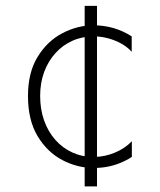

<svg xmlns="http://www.w3.org/2000/svg" viewBox="-20 -692 556 669"><path d="M306.5 -106.7Q249.9 -106.7 197.2 -134.3Q144.6 -161.9 111 -217.6Q77.5 -273.3 77.5 -357.6Q77.5 -439.5 111.3 -494.3Q145.1 -549.1 197.5 -576.4Q249.9 -603.8 306.1 -603.8Q341.8 -603.8 375.1 -594.3Q408.4 -584.8 438.9 -565.2V-511.4Q424.1 -528.1 402.7 -540Q381.3 -551.9 356.5 -558.6Q331.8 -565.2 307 -565.2Q266.5 -565.2 232.5 -550Q198.4 -534.8 173.2 -506.9Q148 -479.1 133.9 -441.2Q119.9 -403.3 119.9 -358.1Q119.9 -311 133.7 -272.1Q147.5 -233.3 172.7 -204.8Q198 -176.2 232 -160.7Q266.1 -145.2 306.5 -145.2Q344.6 -145.2 380.3 -160.2Q416.1 -175.2 439.4 -200V-145.2Q419.4 -132.4 398 -123.8Q376.5 -115.2 353.9 -111Q331.3 -106.7 306.5 -106.7ZM275 -42.5V-671.5H318V-42.5Z"/></svg>

Font: Russolo 10pt ExtraLight
Style: Regular
Weight: 200
Designer: Micah Stupak-Hahn
Version: Version 1.000